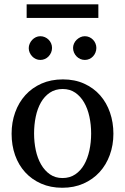

<svg xmlns="http://www.w3.org/2000/svg" viewBox="-20 -865 584 897"><path d="M405.8 -241.2Q405.8 -282.2 397.7 -319.8Q389.6 -357.4 373 -386.2Q356.4 -415 331.5 -432.1Q306.6 -449.2 272.9 -449.2Q238.3 -449.2 212.9 -432.1Q187.5 -415 171.1 -386.2Q154.8 -357.4 147 -319.8Q139.2 -282.2 139.2 -241.2Q139.2 -200.7 147.2 -163.1Q155.3 -125.5 171.9 -96.7Q188.5 -67.9 213.4 -50.5Q238.3 -33.2 272 -33.2Q306.2 -33.2 331.5 -50.3Q356.9 -67.4 373.3 -96.2Q389.6 -125 397.7 -162.6Q405.8 -200.2 405.8 -241.2ZM509.8 -240.2Q509.8 -187 492.9 -140.9Q476.1 -94.7 445.1 -60.8Q414.1 -26.9 369.9 -7.3Q325.7 12.2 271 12.2Q216.3 12.2 172.4 -7.1Q128.4 -26.4 97.7 -60.1Q66.9 -93.8 50.5 -139.9Q34.2 -186 34.2 -240.2Q34.2 -293.5 50.8 -339.8Q67.4 -386.2 98.6 -420.7Q129.9 -455.1 174.1 -474.6Q218.3 -494.1 273.9 -494.1Q329.6 -494.1 373.5 -474.1Q417.5 -454.1 447.8 -419.7Q478 -385.3 493.9 -339.1Q509.8 -293 509.8 -240.2ZM223.1 -641.1Q223.1 -629.9 218.8 -619.6Q214.4 -609.4 207 -601.6Q199.7 -593.8 189.7 -589.4Q179.7 -585 168.5 -585Q157.2 -585 147.5 -589.4Q137.7 -593.8 130.4 -601.6Q123 -609.4 118.7 -619.1Q114.3 -628.9 114.3 -640.1Q114.3 -650.9 118.7 -660.9Q123 -670.9 130.4 -678.7Q137.7 -686.5 147.5 -691.2Q157.2 -695.8 168.5 -695.8Q179.7 -695.8 189.7 -691.4Q199.7 -687 207 -679.7Q214.4 -672.4 218.8 -662.4Q223.1 -652.3 223.1 -641.1ZM430.2 -641.1Q430.2 -629.9 426 -619.6Q421.9 -609.4 414.6 -601.6Q407.2 -593.8 397.5 -589.4Q387.7 -585 376.5 -585Q365.2 -585 355.2 -589.4Q345.2 -593.8 337.6 -601.6Q330.1 -609.4 325.7 -619.6Q321.3 -629.9 321.3 -641.1Q321.3 -651.4 325.7 -661.4Q330.1 -671.4 337.9 -679Q345.7 -686.5 355.5 -691.2Q365.2 -695.8 376.5 -695.8Q387.7 -695.8 397.5 -691.4Q407.2 -687 414.6 -679.4Q421.9 -671.9 426 -661.9Q430.2 -651.9 430.2 -641.1ZM104.5 -781.2V-844.7H439.5V-781.2Z"/></svg>

Font: Charis SIL Am
Style: Regular
Weight: 400
Foundry: SIL International
Version: Version 5.000